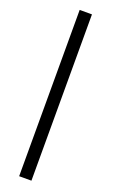

<svg xmlns="http://www.w3.org/2000/svg" viewBox="-186 -828 643 1072"><g transform="rotate(20 135.0 -292.0)"><path d="M160 202H87V-786H160Z"/></g></svg>

Font: Repo Regular
Style: Regular
Weight: 400
Designer: Stefan Peev
Foundry: Context Ltd
Version: Version 1.502